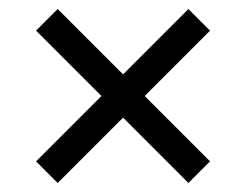

<svg xmlns="http://www.w3.org/2000/svg" viewBox="-20 -565 546 426"><path d="M108 -159 60 -207 205 -352 60 -497 108 -545 253 -400 398 -545 446 -497 301 -352 446 -207 398 -159 253 -304Z"/></svg>

Font: Domine
Style: Regular
Weight: 400
Designer: Pablo Impallari, Rodrigo Fuenzalida, Brenda Gallo
Foundry: Pablo Impallari, Rodrigo Fuenzalida, Brenda Gallo
Version: Version 2.000;September 19, 2022;FontCreator 14.0.0.2877 64-